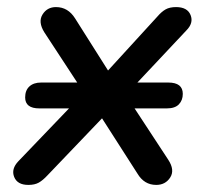

<svg xmlns="http://www.w3.org/2000/svg" viewBox="-20 -515 586 542"><path d="M60 7Q29 7 20 -15.5Q11 -38 32 -60L217 -253L105 -424Q87 -453 100 -474Q113 -495 138 -495Q172 -495 192 -463L285 -316L424 -468Q436 -482 447.5 -488.5Q459 -495 477 -495Q509 -495 518 -472.5Q527 -450 506 -429L335 -247L455 -64Q474 -35 460.5 -14Q447 7 421 7Q387 7 368 -25L268 -181L114 -20Q101 -6 89.5 0.5Q78 7 60 7ZM91 -209Q51 -209 51 -240Q51 -260 63 -271Q75 -282 96 -282H455Q496 -282 496 -250Q496 -232 485 -220.5Q474 -209 451 -209Z"/></svg>

Font: Nunito SemiBold
Style: Italic
Weight: 600
Italic angle: -9°
Designer: Vernon Adams
Foundry: Vernon Adams
Version: Version 3.601; ttfautohint (v1.8.2.53-6de2)